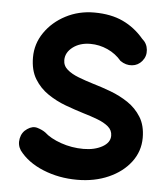

<svg xmlns="http://www.w3.org/2000/svg" viewBox="-47 -587 591 677"><g transform="rotate(5 249.0 -248.5)"><path d="M443.8 -390.1Q429.7 -373 408.2 -371.1Q386.7 -369.1 366.7 -382.8Q346.2 -407.2 316.9 -420.4Q287.6 -433.6 255.9 -433.6Q218.8 -433.6 193.8 -414.6Q168.9 -395.5 168.9 -368.7Q168.9 -348.6 184.6 -335.2Q200.2 -321.8 225.1 -312.3Q250 -302.7 277.3 -294.4Q307.6 -285.6 340.8 -273.2Q374 -260.7 402.8 -241.5Q431.6 -222.2 450 -192.6Q468.3 -163.1 468.3 -119.6Q468.3 -71.8 439.5 -33.7Q410.6 4.4 361.3 26.1Q312 47.9 250.5 47.9Q185.5 47.9 129.9 25.1Q74.2 2.4 43.9 -38.1Q31.7 -57.1 36.4 -79.8Q41 -102.5 59.6 -114.7Q78.1 -127.4 95.2 -122.3Q112.3 -117.2 124 -108.9Q145 -89.4 183.3 -75.9Q221.7 -62.5 263.2 -62.5Q302.2 -62.5 329.6 -77.6Q356.9 -92.8 356.9 -117.2Q356.9 -136.7 341.8 -149.4Q326.7 -162.1 302.7 -171.1Q278.8 -180.2 252 -188Q221.7 -197.3 188 -209.7Q154.3 -222.2 124.8 -242.2Q95.2 -262.2 76.7 -292.7Q58.1 -323.2 58.1 -368.7Q58.1 -417 85.7 -457Q113.3 -497.1 159.2 -521Q205.1 -544.9 259.8 -544.9Q318.8 -544.9 361.6 -524.9Q404.3 -504.9 436 -467.3Q453.6 -452.6 455.8 -429.9Q458 -407.2 443.8 -390.1Z"/></g></svg>

Font: Mikhak-FD SemiBold
Style: Regular
Weight: 600
Designer: Amin Abedi
Version: Version 3.2